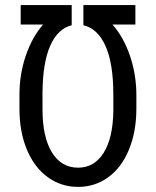

<svg xmlns="http://www.w3.org/2000/svg" viewBox="-20 -731 618 761"><path d="M264.2 -630.9V-710.9H62V-633.8H150.9C122.2 -601.2 99.4 -560.4 82.5 -511.2C65.6 -462.1 57.1 -410.2 57.1 -355.5V-300.3C57.1 -239.7 66.8 -186 86.2 -138.9C105.6 -91.9 133 -55.3 168.5 -29.3C203.9 -3.3 244.3 9.8 289.6 9.8C334.1 9.8 374 -3 409.2 -28.6C444.3 -54.1 471.7 -90.7 491.2 -138.2C510.7 -185.7 520.5 -239.7 520.5 -300.3V-354.5C520.5 -407.9 512.1 -459.4 495.4 -509C478.6 -558.7 455.4 -600.3 425.8 -633.8H516.6V-710.9H310.5V-630.9C348 -622.4 377.1 -595.2 397.9 -549.3C418.8 -503.4 429.2 -438.8 429.2 -355.5V-291.5C428.2 -219.6 415.4 -164.1 390.6 -125C365.9 -85.9 332.2 -66.4 289.6 -66.4C245.3 -66.4 210.7 -86.6 185.8 -127C160.9 -167.3 148.4 -224.8 148.4 -299.3V-363.3C149.1 -443.4 159.4 -505.8 179.4 -550.5C199.5 -595.3 227.7 -622.1 264.2 -630.9Z"/></svg>

Font: Roboto Condensed
Style: Regular
Weight: 400
Designer: Google
Version: Version 2.134; 2016